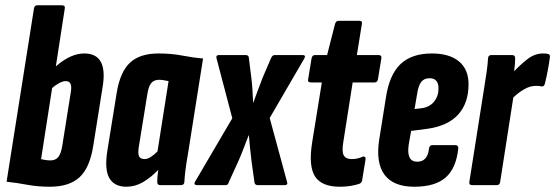

<svg xmlns="http://www.w3.org/2000/svg" viewBox="-20 -703 2108 729"><path d="M169 6Q123 6 83 -1.5Q43 -9 5 -13L109 -671Q111 -683 122 -683H215Q228 -683 226 -671L192 -451Q248 -500 300 -500Q390 -500 370 -375L334 -149Q321 -66 282 -30Q243 6 169 6ZM136 -99Q154 -94 172 -94Q191 -94 201.5 -107Q212 -120 217 -153L249 -354Q256 -395 230 -395Q209 -395 178 -369Z M460 6Q414 6 395 -27Q376 -60 388 -133L423 -350Q436 -430 473.5 -465Q511 -500 582 -500Q631 -500 672 -492Q713 -484 751 -481L695 -127Q682 -54 680 -12Q679 0 667 0H589Q577 0 577 -12Q577 -22 578 -34Q579 -46 581 -58Q553 -29 523 -11.5Q493 6 460 6ZM529 -99Q540 -99 552.5 -107Q565 -115 578 -128L620 -395Q610 -397 601.5 -398.5Q593 -400 584 -400Q565 -400 554.5 -388Q544 -376 539 -343L507 -145Q503 -120 508 -109.5Q513 -99 529 -99Z M728 0Q722 0 719.5 -3.5Q717 -7 720 -12L862 -254L802 -482Q799 -494 812 -494H913Q925 -494 925 -482L934 -410Q937 -387 938.5 -362.5Q940 -338 941 -314H942Q951 -338 960 -362.5Q969 -387 978 -410L1009 -482Q1014 -494 1023 -494H1129Q1142 -494 1136 -482L1004 -255L1070 -12Q1074 0 1060 0H959Q947 0 946 -12L935 -91Q932 -115 929.5 -140Q927 -165 925 -189H924Q914 -164 904.5 -138.5Q895 -113 885 -91L849 -12Q846 0 837 0Z M1270 6Q1202 6 1176.5 -32.5Q1151 -71 1165 -161L1202 -390H1161Q1147 -390 1150 -402L1163 -482Q1166 -494 1176 -494H1222L1252 -612Q1256 -624 1265 -624H1344Q1357 -624 1354 -612L1335 -494H1417Q1430 -494 1428 -482L1415 -402Q1413 -390 1402 -390H1319L1284 -167Q1277 -128 1285 -113.5Q1293 -99 1315 -99Q1328 -99 1338 -101.5Q1348 -104 1357 -108Q1362 -110 1365.5 -107Q1369 -104 1368 -98L1355 -19Q1354 -9 1344 -5Q1329 0 1310.5 3Q1292 6 1270 6Z M1553 6Q1474 6 1440 -39.5Q1406 -85 1420 -174L1445 -331Q1458 -419 1500.5 -459.5Q1543 -500 1620 -500Q1686 -500 1722.5 -470Q1759 -440 1759 -383Q1759 -312 1720 -268.5Q1681 -225 1603 -214L1541 -206L1532 -155Q1522 -89 1564 -89Q1604 -89 1609 -140Q1611 -152 1622 -152H1709Q1721 -152 1720 -139Q1712 -64 1672 -29Q1632 6 1553 6ZM1554 -289 1580 -292Q1611 -296 1628 -317Q1645 -338 1645 -367Q1645 -406 1611 -406Q1590 -406 1579 -391.5Q1568 -377 1563 -342Z M1773 0Q1760 0 1762 -12L1818 -367Q1824 -403 1828 -432Q1832 -461 1833 -482Q1834 -494 1846 -494H1924Q1936 -494 1936 -482Q1936 -472 1935 -458.5Q1934 -445 1932 -432Q1954 -456 1982 -478Q2010 -500 2042 -500Q2055 -500 2062 -498Q2069 -495 2068 -486Q2065 -463 2060 -436.5Q2055 -410 2049 -386Q2046 -373 2036 -375Q2032 -376 2027 -376.5Q2022 -377 2015 -377Q1993 -377 1971 -364.5Q1949 -352 1929 -333L1879 -12Q1877 0 1866 0Z"/></svg>

Font: Sofia Sans Extra Condensed ExtraBold
Style: Italic
Weight: 800
Italic angle: -9°
Designer: Botio Nikoltchev, Ani Petrova
Foundry: lettersoup
Version: Version 4.101; ttfautohint (v1.8.4.7-5d5b)